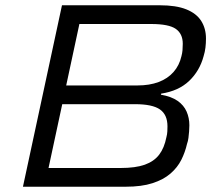

<svg xmlns="http://www.w3.org/2000/svg" viewBox="-20 -708 833 728"><path d="M67 0 215 -688H586Q648 -688 686.5 -672.5Q725 -657 743 -628.5Q761 -600 761 -562Q761 -544 759 -527.5Q757 -511 752 -495Q737 -439 697 -401Q657 -363 591 -353L590 -349Q630 -342 653.5 -325.5Q677 -309 687.5 -285Q698 -261 698 -233Q698 -222 697 -209.5Q696 -197 694.5 -185Q693 -173 689 -162Q682 -131 667.5 -102Q653 -73 626.5 -50Q600 -27 558.5 -13.5Q517 0 456 0ZM164 -71H437Q494 -71 529 -83.5Q564 -96 583.5 -121.5Q603 -147 611 -188Q614 -199 614.5 -210Q615 -221 615 -229Q615 -273 586.5 -293Q558 -313 492 -313H216ZM231 -384H501Q547 -384 581.5 -397Q616 -410 638 -435Q660 -460 668 -495Q671 -506 672 -517.5Q673 -529 673 -542Q673 -580 646.5 -598.5Q620 -617 553 -617H281Z"/></svg>

Font: Saira Expanded
Style: Italic
Weight: 400
Width: 7
Italic angle: -12°
Designer: Hector Gatti with collaboration of the Omnibus-Type team
Foundry: Omnibus-Type
Version: Version 1.101